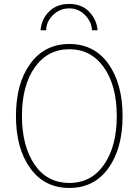

<svg xmlns="http://www.w3.org/2000/svg" viewBox="-20 -931 699 969"><path d="M184.6 -778.3Q189.5 -834 227.5 -872.6Q265.6 -911.1 329.1 -911.1Q392.6 -911.1 430.2 -871.6Q467.8 -832 472.7 -778.3H444.3Q442.4 -821.3 409.2 -855Q376 -888.7 329.1 -888.7Q283.2 -888.7 248.5 -856Q213.9 -823.2 212.9 -778.3ZM60.5 -345.7Q60.5 -509.8 132.8 -609.4Q205.1 -709 330.1 -709Q455.1 -709 526.9 -608.9Q598.6 -508.8 598.6 -344.7Q598.6 -181.6 526.9 -82Q455.1 17.6 330.1 17.6Q204.1 17.6 132.3 -82.5Q60.5 -182.6 60.5 -345.7ZM90.8 -345.7Q90.8 -195.3 153.8 -101.6Q216.8 -7.8 330.1 -7.8Q441.4 -7.8 505.4 -100.6Q569.3 -193.4 569.3 -344.7Q569.3 -499 504.4 -590.8Q439.5 -682.6 330.1 -682.6Q220.7 -682.6 155.8 -591.3Q90.8 -500 90.8 -345.7Z"/></svg>

Font: Gothic A1 Thin
Style: Regular
Weight: 250
Designer: HanYang I&C Co.,Ltd.
Foundry: HanYang I&C Co.,Ltd.
Version: Version 2.50